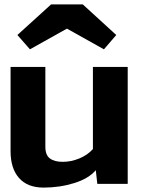

<svg xmlns="http://www.w3.org/2000/svg" viewBox="-20 -835 715 872"><path d="M28 -148V-531H186V-168Q186 -131 206.5 -115.5Q227 -100 265 -100Q303 -100 340.5 -115.5Q378 -131 402 -158V-531H560V0H422L415 -62Q383 -24 317 -3.5Q251 17 178 17Q105 17 66.5 -26.5Q28 -70 28 -148ZM59 -676 212 -815H356L508 -676L452 -611L284 -705L116 -611Z"/></svg>

Font: Fix15 Mono
Style: Bold
Weight: 700
Designer: Carrois Corporate & Edenspiekermann AG
Foundry: Carrois Corporate GbR & Edenspiekermann AG
Version: Version 3.206